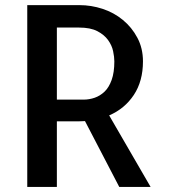

<svg xmlns="http://www.w3.org/2000/svg" viewBox="-20 -740 685 760"><path d="M452.1 0 316.4 -260.7Q313.5 -260.7 308.6 -260.3Q303.7 -259.8 293.5 -259.8Q283.2 -259.8 262.2 -259.8Q241.2 -259.8 205.1 -259.8V0H87.9V-719.7H294.9Q340.8 -719.7 385.7 -705.1Q430.7 -690.4 466.3 -661.1Q502 -631.8 523.9 -590.3Q545.9 -548.8 545.9 -497.1Q545.9 -418.9 509.8 -364.3Q473.6 -309.6 412.1 -283.2L576.2 0ZM205.1 -345.7H311.5Q333 -345.7 354.5 -353Q376 -360.4 393.6 -377Q411.1 -393.6 421.9 -423.3Q432.6 -453.1 432.6 -497.1Q432.6 -514.6 427.7 -537.6Q422.9 -560.5 407.7 -581.5Q392.6 -602.5 365.2 -616.7Q337.9 -630.9 293 -630.9H205.1Z"/></svg>

Font: Allerta
Style: Regular
Weight: 400
Designer: Matt McInerney
Foundry: Matt McInerney
Version: Version 1.0